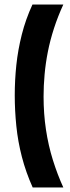

<svg xmlns="http://www.w3.org/2000/svg" viewBox="-20 -729 310 846"><path d="M259 -709Q235 -657 218 -604.5Q201 -552 191 -501.5Q181 -451 176.5 -401Q172 -351 172 -304Q172 -228 182.5 -158Q193 -88 213 -24Q233 40 259 97H124Q94 30 76.5 -37.5Q59 -105 52 -173.5Q45 -242 45 -309Q45 -376 52 -442.5Q59 -509 76 -576.5Q93 -644 123 -709Z"/></svg>

Font: Bricolage Grotesque Condensed SemiBold
Style: Regular
Weight: 600
Width: 3
Designer: Mathieu Triay
Foundry: Atelier Triay
Version: Version 1.000;gftools[0.9.30]